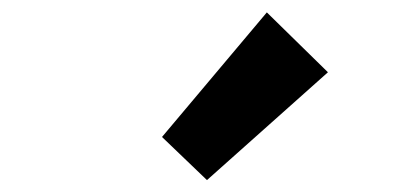

<svg xmlns="http://www.w3.org/2000/svg" viewBox="-20 -944 666 313"><path d="M317.4 -650.4 244.1 -720.7 415 -923.8 514.6 -826.2Z"/></svg>

Font: Gen Shin Gothic Bold
Style: Bold
Weight: 700
Designer: [Source Han Sans]
Ryoko NISHIZUKA  (kana & ideographs); Paul D. Hunt (Latin, Greek & Cyrillic); Wenlong ZHANG  (bopomofo
Version: Version 1.002.20150607